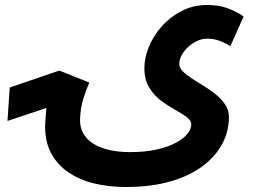

<svg xmlns="http://www.w3.org/2000/svg" viewBox="-20 -562 1016 770"><path d="M484 188Q416 188 357 173.5Q298 159 253.5 128.5Q209 98 184.5 51.5Q160 5 161 -59Q162 -85 166 -125.5Q170 -166 190 -217L211 -144L10 -77L19 -211L218 -279L338 -231Q324 -197 316 -172Q308 -147 305 -126.5Q302 -106 301 -84Q300 -53 313.5 -28Q327 -3 353 13.5Q379 30 416.5 39Q454 48 502 48Q561 48 606.5 38Q652 28 683.5 11.5Q715 -5 731 -24.5Q747 -44 747 -63Q747 -79 728 -93Q709 -107 681 -122.5Q653 -138 625 -159Q597 -180 578 -211.5Q559 -243 559 -289Q559 -330 577 -374Q595 -418 628.5 -456Q662 -494 708.5 -518Q755 -542 812 -542Q859 -542 895.5 -528Q932 -514 957 -496L904 -377Q883 -390 860 -398.5Q837 -407 811 -407Q790 -407 770 -397.5Q750 -388 734 -373Q718 -358 708.5 -340.5Q699 -323 699 -306Q699 -290 713.5 -275.5Q728 -261 750.5 -246.5Q773 -232 798.5 -216.5Q824 -201 846.5 -182.5Q869 -164 883.5 -142Q898 -120 898 -92Q898 -35 871 15.5Q844 66 791.5 105Q739 144 662 166Q585 188 484 188Z"/></svg>

Font: Noto Sans
Style: Bold
Weight: 700
Designer: Monotype Design Team
Foundry: Monotype Imaging Inc.
Version: Version 2.000;GOOG;noto-source:20170915:90ef993387c0; ttfaut